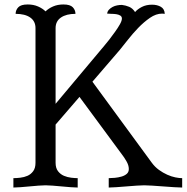

<svg xmlns="http://www.w3.org/2000/svg" viewBox="-20 -840 836 860"><path d="M229 -111Q229 -87 240 -73Q251 -59 266.5 -52.5Q282 -46 299 -44Q316 -42 328 -42V0Q316 0 296.5 -1.5Q277 -3 256 -5Q235 -7 215.5 -8.5Q196 -10 184 -10Q172 -10 152.5 -8.5Q133 -7 112 -5Q91 -3 71.5 -1.5Q52 0 40 0V-42Q53 -42 70.5 -44Q88 -46 103 -52.5Q118 -59 128.5 -73Q139 -87 139 -111V-714Q139 -745 115.5 -761.5Q92 -778 50 -778Q50 -795 62 -807.5Q74 -820 104 -820Q130 -820 150.5 -811Q171 -802 184 -789Q197 -802 217.5 -811Q238 -820 264 -820Q294 -820 306 -807.5Q318 -795 318 -778Q277 -778 253 -761.5Q229 -745 229 -714V-375L447 -635Q456 -645 469 -662Q482 -679 495 -697Q508 -715 517 -731Q526 -747 526 -757Q526 -766 518.5 -770.5Q511 -775 500.5 -776.5Q490 -778 479 -778Q468 -778 460 -779Q461 -789 468 -796.5Q475 -804 484.5 -809Q494 -814 505 -816Q516 -818 526 -818Q543 -816 558.5 -809.5Q574 -803 585 -786Q596 -799 615.5 -809Q635 -819 661 -819Q684 -819 700.5 -809.5Q717 -800 718 -778Q715 -778 713 -778.5Q711 -779 706 -779Q679 -779 651.5 -760Q624 -741 599 -715Q574 -689 552.5 -661.5Q531 -634 517 -617L394 -474L660 -111Q674 -92 692 -79Q710 -66 729 -57.5Q748 -49 765.5 -45.5Q783 -42 796 -42V0Q784 0 760.5 -1.5Q737 -3 711 -5Q685 -7 661.5 -8.5Q638 -10 626 -10Q614 -10 592 -8.5Q570 -7 546 -5Q522 -3 500.5 -1.5Q479 0 467 0V-42Q479 -42 494.5 -43.5Q510 -45 524 -49Q538 -53 547.5 -61Q557 -69 557 -83Q557 -100 546 -118.5Q535 -137 530 -143L336 -406L229 -282Z"/></svg>

Font: Milonga
Style: Regular
Weight: 400
Designer: Pablo Impallari, Brenda Gallo, Rodrigo Fuenzalida
Foundry: Pablo Impallari, Brenda Gallo, Rodrigo Fuenzalida
Version: Version 1.000; ttfautohint (v0.93) -l 8 -r 50 -G 200 -x 14 -